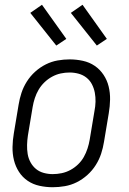

<svg xmlns="http://www.w3.org/2000/svg" viewBox="-20 -777 540 805"><path d="M201 8Q173 8 145.5 2Q118 -4 96 -19Q74 -34 59.5 -56.5Q45 -79 38.5 -105.5Q32 -132 32.5 -160.5Q33 -189 38 -218L58 -338Q62 -363 70 -387.5Q78 -412 92.5 -435Q107 -458 127.5 -476.5Q148 -495 172 -507Q196 -519 221.5 -523.5Q247 -528 272 -528Q300 -528 327.5 -522Q355 -516 377 -501Q399 -486 414 -463.5Q429 -441 435.5 -414.5Q442 -388 441.5 -359.5Q441 -331 436 -302L416 -182Q412 -157 404 -132.5Q396 -108 381.5 -85Q367 -62 346.5 -43.5Q326 -25 302 -13Q278 -1 252 3.5Q226 8 201 8ZM201 -47Q220 -47 239 -51Q258 -55 275.5 -64.5Q293 -74 307.5 -88Q322 -102 331.5 -119Q341 -136 347 -154.5Q353 -173 356 -191L376 -311Q380 -331 380.5 -350.5Q381 -370 377.5 -388.5Q374 -407 365.5 -423.5Q357 -440 342.5 -451.5Q328 -463 309.5 -468Q291 -473 272 -473Q253 -473 234.5 -469Q216 -465 198.5 -455.5Q181 -446 166.5 -432Q152 -418 142 -401Q132 -384 126 -365.5Q120 -347 117 -329L97 -209Q94 -189 93.5 -169.5Q93 -150 96 -131.5Q99 -113 108 -96.5Q117 -80 131 -68.5Q145 -57 163.5 -52Q182 -47 201 -47ZM386 -586 277 -723 326 -757 428 -614ZM216 -586 107 -723 156 -757 258 -614Z"/></svg>

Font: Iosevka Term Curly Lt Obl
Style: Regular
Weight: 300
Italic angle: -9°
Designer: Belleve Invis
Foundry: Belleve Invis
Version: Version 32.3.0